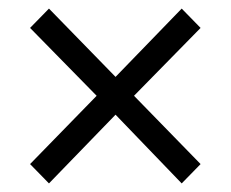

<svg xmlns="http://www.w3.org/2000/svg" viewBox="-20 -553 537 447"><path d="M50 -171 205 -330 50 -488 94 -533 249 -374 403 -533 447 -488 292 -330 447 -171 403 -126 249 -286 94 -126Z"/></svg>

Font: Myanmar Sanpya
Style: Regular
Weight: 400
Designer: Danh Hong
Foundry: Google Inc.
Version: Version 2.00 November 22, 2015